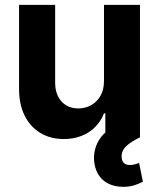

<svg xmlns="http://www.w3.org/2000/svg" viewBox="-20 -550 637 769"><path d="M396.5 -530.4H540.6V0H401.9V-96H396.4Q384.4 -64.9 361.7 -41.8Q339 -18.6 306.9 -5.9Q274.9 6.9 235.8 6.9Q182.6 6.9 142 -17.3Q101.5 -41.5 79 -86.5Q56.4 -131.5 56.4 -192.6V-530.4H200.9V-218Q200.9 -186.8 212.6 -163.7Q224.3 -140.5 245 -128.1Q265.8 -115.7 293.9 -115.7Q321.2 -115.7 344.7 -128.6Q368.2 -141.5 382.3 -166.2Q396.5 -190.9 396.5 -225.8ZM358.6 107.1Q353.5 79 360.2 50.5Q366.9 22 385.5 -2Q404.1 -25.9 434.1 -39.5L540.6 0Q504.1 17.8 485.5 35.4Q466.9 53.1 467.1 76.2Q466.9 93 475.5 102Q484.1 110.9 500.6 110.9Q513.3 110.9 526.6 106.3Q533 104.4 537.1 102.7L552.3 177.6Q536.8 186.4 517 192.3Q497.2 198.3 473.4 198.3Q442.9 198.3 418.8 187.7Q394.7 177.2 379.1 156.7Q363.6 136.1 358.6 107.1Z"/></svg>

Font: Pretendard Variable
Style: Regular
Weight: 400
Designer: Base glyphs from Inter by Rasmus Andersson; Hangul glyphs from Noto Sans CJK(Source Han Sans) by Jang Soo-young and Kang
Foundry: Kil Hyung-jin
Version: Version 1.100;FEAKit 1.0